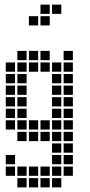

<svg xmlns="http://www.w3.org/2000/svg" viewBox="-20 -665 390 830"><path d="M5 -395V-355H45V-395ZM5 -345V-305H45V-345ZM5 -295V-255H45V-295ZM5 -245V-205H45V-245ZM5 -195V-155H45V-195ZM5 -145V-105H45V-145ZM55 -95V-55H95V-95ZM55 -145V-105H95V-145ZM55 -195V-155H95V-195ZM55 -245V-205H95V-245ZM55 -295V-255H95V-295ZM55 -345V-305H95V-345ZM55 -395V-355H95V-395ZM55 -445V-405H95V-445ZM105 -145V-105H145V-145ZM155 -145V-105H195V-145ZM155 -95V-55H195V-95ZM105 -95V-55H145V-95ZM205 -395V-355H245V-395ZM205 -345V-305H245V-345ZM205 -295V-255H245V-295ZM205 -245V-205H245V-245ZM205 -195V-155H245V-195ZM205 -145V-105H245V-145ZM205 -95V-55H245V-95ZM255 -445V-405H295V-445ZM255 -395V-355H295V-395ZM255 -345V-305H295V-345ZM255 -295V-255H295V-295ZM255 -245V-205H295V-245ZM255 -195V-155H295V-195ZM255 -145V-105H295V-145ZM105 -445V-405H145V-445ZM155 -445V-405H195V-445ZM255 -95V-55H295V-95ZM255 -45V-5H295V-45ZM205 -45V-5H245V-45ZM205 5V45H245V5ZM205 55V95H245V55ZM255 55V95H295V55ZM255 5V45H295V5ZM155 55V95H195V55ZM105 55V95H145V55ZM55 55V95H95V55ZM5 55V95H45V55ZM5 5V45H45V5ZM55 105V145H95V105ZM105 105V145H145V105ZM155 105V145H195V105ZM205 105V145H245V105ZM105 -395V-355H145V-395ZM155 -395V-355H195V-395ZM155 -595V-555H195V-595ZM205 -645V-605H245V-645ZM155 -645V-605H195V-645ZM105 -595V-555H145V-595Z"/></svg>

Font: Nose Transport 13 Square
Style: Regular
Weight: 400
Designer: Nico Rohrbach
Foundry: Nose
Version: Version 1.400;Glyphs 3.2.3 (3260)